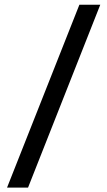

<svg xmlns="http://www.w3.org/2000/svg" viewBox="-20 -692 465 832"><path d="M10.5 121 324 -671.5H414.5L101.5 121Z"/></svg>

Font: Anek Tamil Medium Medium
Style: Regular
Weight: 500
Version: Version 1.003